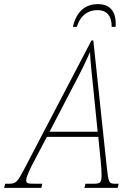

<svg xmlns="http://www.w3.org/2000/svg" viewBox="-79 -910 650 930"><path d="M274 -780H293C312 -839 350 -861 393 -861C436 -861 462 -836 462 -780H481C486 -856 453 -890 395 -890C336 -890 292 -857 274 -780ZM-59 0H121L126 -20H96C54 -20 48 -21 48 -38C48 -50 57 -71 74 -106L148 -247H397L409 -128C411 -112 413 -78 413 -64C413 -24 408 -20 370 -20H335L330 0H491L496 -20H480C449 -20 447 -24 439 -93L373 -714H364L42 -98C3 -23 -2 -20 -40 -20H-54ZM276 -493C310 -557 336 -609 357 -658C359 -610 366 -549 372 -490L394 -272H161Z"/></svg>

Font: Noto Serif Condensed Thin
Style: Italic
Weight: 100
Width: 3
Italic angle: -12°
Designer: Monotype Design Team
Foundry: Monotype Imaging Inc.
Version: Version 2.013